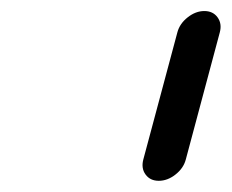

<svg xmlns="http://www.w3.org/2000/svg" viewBox="-20 -897 420 348"><path d="M316.7 -607.7Q312.5 -592 298.1 -580.7Q283.7 -569.3 267.8 -569.3Q252.2 -569.3 243.9 -580.6Q235.6 -591.8 239.7 -607.7L301.5 -838.4Q305.7 -854.2 320.2 -865.6Q334.7 -877 350.3 -877Q366 -877 374.3 -865.6Q382.6 -854.2 378.4 -838.4Z"/></svg>

Font: Tecnico
Style: GruesoInclinado
Weight: 700
Italic angle: -15°
Version: Version 1.3